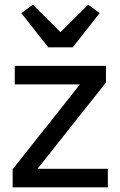

<svg xmlns="http://www.w3.org/2000/svg" viewBox="-20 -799 514 819"><path d="M34 0V-77L321 -439H43V-518H432V-447L140 -79H440V0ZM186 -597 71 -743 120 -779 238 -662 356 -779 405 -743 290 -597Z"/></svg>

Font: IBM Plex Sans Devanagari Text
Style: Regular
Weight: 450
Designer: Mike Abbink, Paul van der Laan, Pieter van Rosmalen, Erin McLaughlin
Foundry: Bold Monday
Version: Version 1.1